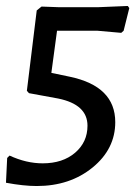

<svg xmlns="http://www.w3.org/2000/svg" viewBox="-21 -525 463 643"><path d="M407 -505 412 -498 393 -422 385 -415 306 -422H170L151 -281L213 -268Q365 -236 365 -116Q365 -26 289 36Q213 98 102 98Q58 98 -1 87L3 4L11 -4Q67 22 122 22Q189 22 230.5 -13.5Q272 -49 272 -104Q272 -175 174 -195L76 -213L69 -221L102 -490L118 -503L173 -501H310Z"/></svg>

Font: Alegreya Sans Medium
Style: Italic
Weight: 500
Italic angle: -7°
Designer: Juan Pablo del Peral
Foundry: Huerta Tipografica
Version: Version 2.007